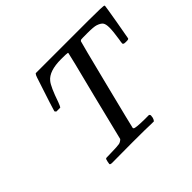

<svg xmlns="http://www.w3.org/2000/svg" viewBox="-150 -891 1105 1105"><g transform="rotate(-45 403.0 -338.5)"><path d="M178 -437Q173 -442 171 -446Q171 -451 238 -654Q243 -670 250 -677H681Q804 -677 805 -672V-671L806 -670Q806 -668 806 -667Q806 -661 787.5 -553Q769 -445 768 -444Q768 -441 764 -439Q762 -437 746 -437Q730 -437 727 -440Q725 -441 723 -445Q723 -454 727 -474Q736 -532 736 -562Q736 -592 726.5 -604Q717 -616 693 -624Q675 -630 622 -630Q577 -630 572 -629Q567 -627 564 -623Q562 -621 492 -342Q422 -63 422 -59Q422 -57 425 -54Q432 -47 502 -46H542Q547 -39 547.5 -37.5Q548 -36 545 -19Q541 -6 535 0H517Q475 -2 357 -2Q327 -2 274.5 -1.5Q222 -1 198 -1Q180 -1 180 -8Q180 -12 183 -25.5Q186 -39 187 -40Q188 -44 194 -45Q200 -46 232 -46Q287 -47 300.5 -50Q314 -53 326 -65L395 -344Q465 -619 465 -626Q465 -629 462 -629Q456 -631 411 -631Q313 -631 278 -587Q256 -561 224 -467Q214 -441 210 -437Z"/></g></svg>

Font: MathJax_Main
Style: Italic
Weight: 400
Version: Version 1.1